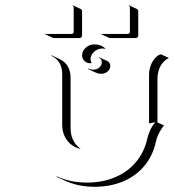

<svg xmlns="http://www.w3.org/2000/svg" viewBox="-20 -696 666 734"><path d="M152.1 -565.4 153.1 -567.1Q154.5 -566.4 156.2 -566.4H253.9Q257.1 -566.4 259.4 -568.7Q261.7 -571 261.7 -574.2V-667Q261.7 -671.9 257.3 -674.1L258.1 -675.8L288.1 -661.9Q293.7 -659.2 293.7 -652.8V-560.1Q293.7 -555.9 290.9 -553.2Q288.1 -550.5 283.9 -550.5H186.3Q184.1 -550.5 182.1 -551.3ZM366.9 -565.4 367.9 -567.1Q369.4 -566.4 371.1 -566.4H468.8Q471.9 -566.4 474.2 -568.7Q476.6 -571 476.6 -574.2V-667Q476.6 -671.9 472.2 -674.1L472.9 -675.8L502.9 -661.9Q508.5 -659.2 508.5 -652.8V-560.1Q508.5 -555.9 505.7 -553.2Q502.9 -550.5 498.8 -550.5H401.1Q398.9 -550.5 397 -551.3ZM175 -483.2 177.5 -484.4 207.5 -470.2Q249.8 -450.4 249.8 -397.9V-206.8Q249.8 -181.6 259 -161.7Q268.3 -141.8 285.4 -129.4L288.1 -126.7Q255.6 -134 236.7 -159.1Q217.8 -184.1 217.8 -220.7V-412.1Q217.8 -464.1 175 -483.2ZM196.5 -20 197.3 -22Q248.3 2 312.5 2Q373 2 421.9 -19.2Q470.7 -40.3 502 -79.2Q533.2 -118.2 544.4 -170.9Q546.9 -182.1 554.3 -198.6Q561.8 -215.1 572.8 -227.5Q571.3 -227.8 570.3 -228Q566.7 -228 561.5 -226.3Q556.4 -224.6 549.8 -224.6V-410.2Q549.8 -433.6 559.8 -454.3Q569.8 -475.1 587.9 -486.3L595.7 -488.3L625.7 -474.4Q614.3 -469 605.6 -460Q596.9 -450.9 591.9 -440.2Q586.9 -429.4 584.5 -418.6Q582 -407.7 582 -396.5V-227.5L606.7 -217L598.4 -204.8Q590.3 -193.6 584.4 -179.8Q578.4 -166 576.4 -156.2Q565.4 -103.3 533.7 -64Q502 -24.7 452.8 -3.4Q403.6 17.8 342.5 18.1Q278.1 18.1 226.6 -6.1ZM293.9 -483.4Q293.9 -501.5 308 -513.9Q322 -526.4 341.8 -526.4Q366.5 -526.4 385 -508.8L381.1 -509.8Q376.5 -510.5 371.8 -510.5Q353 -510.5 339.6 -498Q326.2 -485.6 326.2 -468.8Q326.2 -463.1 329.3 -456.8L330.8 -455.1Q327.4 -454.3 323.7 -454.3Q311.8 -454.3 302.9 -463Q293.9 -471.7 293.9 -483.4ZM316.7 -432.1 317.1 -434.1Q326.4 -429.7 336.7 -429.7Q350.3 -429.7 359.7 -438Q369.1 -446.3 369.1 -458Q369.1 -470.7 358.4 -475.3L359.4 -477.1L389.4 -463.1Q395 -460.7 398.3 -455.6Q401.6 -450.4 401.6 -444.3Q401.6 -431.6 391.4 -422.7Q381.1 -413.8 366.7 -413.8Q356.2 -413.8 346.7 -418.2Z"/></svg>

Font: AgreloyOut1
Style: Medium
Weight: 400
Designer: gluk
Foundry: gluk
Version: Version 0.27